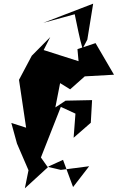

<svg xmlns="http://www.w3.org/2000/svg" viewBox="-20 -970 644 1051"><path d="M477 -298 484 -422 339 -419 283 -382 309 -515 364 -481 444 -552 604 -561 503 -734 404 -701 410 -635 219 -696 255 -767 154 -665 84 -533 123 -271 42 -297 73 -184 136 -38 116 61 248 -60 325 -95 380 54 468 -60 313 -40 240 -57 204 -108 313 -385 393 -348 383 -216ZM458 -753 490 -950 217 -845 389 -892C403 -829 414 -763 432 -704Z"/></svg>

Font: Asimov Silicon
Style: Regular
Weight: 400
Designer: Google
Version: Version 2.000980; 2014